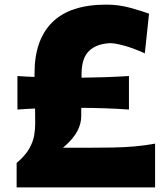

<svg xmlns="http://www.w3.org/2000/svg" viewBox="-20 -819 733 839"><path d="M52.7 0V-106.9Q91.3 -139.6 108.2 -170.2Q125 -200.7 129.4 -228Q133.8 -255.4 133.8 -277.8L133.3 -344.7Q95.2 -343.3 56.2 -340.3V-486.8Q75.2 -485.4 94 -484.4Q112.8 -483.4 130.9 -482.9V-499Q130.9 -645 208.7 -721.9Q286.6 -798.8 444.8 -798.8Q497.6 -798.8 547.1 -785.4Q596.7 -772 631.3 -759.3L612.8 -585.9Q559.6 -609.9 520.5 -620.1Q481.4 -630.4 461.4 -630.4Q402.3 -627.9 369.4 -596.7Q336.4 -565.4 336.4 -494.6V-479.5Q385.7 -480 436.8 -481.7Q487.8 -483.4 543.5 -486.8V-340.3Q487.3 -344.2 435.8 -345.9Q384.3 -347.7 335 -347.7V-311.5Q335 -278.3 317.6 -245.4Q300.3 -212.4 255.4 -173.3H350.1Q418.9 -173.3 471.2 -174.3Q523.4 -175.3 567.9 -179.2Q612.3 -183.1 657.7 -191.4V0Z"/></svg>

Font: Pinar-DS2-FD ExtraBold
Style: Regular
Weight: 800
Designer: Amin Abedi
Version: Version 3.000